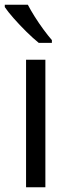

<svg xmlns="http://www.w3.org/2000/svg" viewBox="-24 -786 296 806"><path d="M166.5 0H85.4V-535.2H166.5ZM92.8 -766.1Q104.5 -743.7 121.8 -716.1Q139.2 -688.5 158.4 -662.4Q177.7 -636.2 193.8 -617.7V-606H138.7Q115.7 -624.5 86.9 -652.8Q58.1 -681.2 33.2 -709.5Q8.3 -737.8 -3.9 -756.3V-766.1Z"/></svg>

Font: Open Sans
Style: Regular
Weight: 400
Designer: Monotype Design Team
Foundry: Monotype Imaging Inc.
Version: Version 3.000; ttfautohint (v1.8.4)